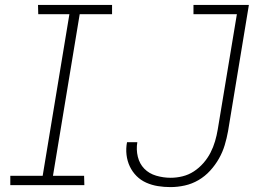

<svg xmlns="http://www.w3.org/2000/svg" viewBox="-20 -755 1090 783"><path d="M22 0V-38H154L263 -697H136L135 -735H437V-697H305L196 -38H323L324 0ZM675 8Q649 8 624 4Q599 0 576.5 -10Q554 -20 537 -37Q520 -54 509.5 -76Q499 -98 496 -123.5Q493 -149 498 -175H540Q535 -145 542 -116Q549 -87 568.5 -67Q588 -47 617 -38.5Q646 -30 676 -30Q700 -30 724.5 -36Q749 -42 770.5 -56Q792 -70 809.5 -90Q827 -110 838.5 -132.5Q850 -155 857 -179Q864 -203 868 -227L946 -697H769V-735H995L910 -220Q905 -192 896.5 -163.5Q888 -135 873 -108.5Q858 -82 837 -59Q816 -36 789.5 -20.5Q763 -5 733.5 1.5Q704 8 675 8Z"/></svg>

Font: Iosevka Etoile Extralight
Style: Italic
Weight: 200
Italic angle: -9°
Designer: Belleve Invis
Foundry: Belleve Invis
Version: Version 22.1.2; ttfautohint (v1.8.4)